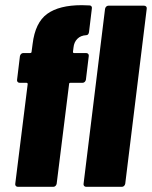

<svg xmlns="http://www.w3.org/2000/svg" viewBox="-20 -722 587 742"><path d="M323 -505 312 -414Q311 -409 307.5 -405.5Q304 -402 299 -402H252Q247 -402 247 -397L199 -12Q198 -7 194.5 -3.5Q191 0 186 0H49Q44 0 41 -3.5Q38 -7 39 -12L87 -397Q87 -402 82 -402H56Q51 -402 48 -405.5Q45 -409 46 -414L57 -505Q58 -510 61.5 -513.5Q65 -517 70 -517H96Q102 -517 102 -522L106 -552Q116 -635 162.5 -668.5Q209 -702 296 -702L326 -701Q331 -701 333.5 -697.5Q336 -694 335 -689L324 -598Q322 -586 313 -586Q292 -585 279 -572Q266 -559 264 -538L262 -522Q262 -517 266 -517H313Q318 -517 321 -513.5Q324 -510 323 -505ZM303 -12 386 -688Q387 -693 390.5 -696.5Q394 -700 399 -700H537Q542 -700 545 -696.5Q548 -693 547 -688L464 -12Q463 -7 459.5 -3.5Q456 0 451 0H313Q308 0 305 -3.5Q302 -7 303 -12Z"/></svg>

Font: Barlow Condensed ExtraBold
Style: Italic
Weight: 800
Width: 3
Italic angle: -7°
Designer: Jeremy Tribby
Foundry: Tribby Type
Version: Version 1.408